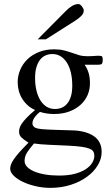

<svg xmlns="http://www.w3.org/2000/svg" viewBox="-20 -701 540 938"><path d="M481.9 -407.7Q481.9 -405.3 481 -398.7Q480 -392.1 477.5 -388.7Q475.1 -386.7 470.9 -386Q466.8 -385.3 461.9 -384.8Q456.5 -384.3 450.2 -384.8H393.1Q405.8 -367.7 412.6 -345.5Q419.4 -323.2 419.4 -295.4Q419.9 -264.6 408.2 -237.3Q396.5 -210 373.8 -189.2Q351.1 -168.5 318.4 -156.2Q285.6 -144 243.7 -144Q226.6 -144 209.5 -146.5Q192.4 -148.9 175.3 -154.3Q165.5 -147 156.7 -137.2Q147.9 -127.4 143.1 -117.4Q138.2 -107.4 138.4 -97.9Q138.7 -88.4 146 -81.5Q148.9 -78.6 153.1 -76.7Q157.2 -74.7 164.6 -73Q171.9 -71.3 183.6 -70.1Q195.3 -68.8 213.6 -68.1Q231.9 -67.4 258.1 -66.4Q284.2 -65.4 320.3 -64.5Q329.1 -64.5 344 -63.7Q358.9 -63 376.5 -59.8Q394 -56.6 411.6 -50Q429.2 -43.5 443.8 -32Q458.5 -20.5 467.5 -2.4Q476.6 15.6 476.6 41.5Q476.6 75.2 457.5 106.7Q438.5 138.2 404.8 162.8Q371.1 187.5 325.4 202.1Q279.8 216.8 226.1 216.8Q189 216.8 153.6 208.5Q118.2 200.2 90.8 187Q63.5 173.8 46.6 157Q29.8 140.1 29.8 123Q29.8 113.3 33.9 102.1Q38.1 90.8 48.1 76.2Q58.1 61.5 75.4 42Q92.8 22.5 119.1 -3.9Q96.7 -18.1 85 -29.3Q73.2 -40.5 73.2 -57.6Q73.2 -66.4 75.9 -75.9Q78.6 -85.4 86.9 -97.7Q95.2 -109.9 110.6 -126Q126 -142.1 151.4 -163.6Q129.9 -172.9 114 -187.7Q98.1 -202.6 87.4 -220.5Q76.7 -238.3 71.5 -258.5Q66.4 -278.8 66.4 -299.3Q66.4 -330.6 78.6 -359.6Q90.8 -388.7 113.5 -410.9Q136.2 -433.1 169.4 -446.5Q202.6 -460 244.1 -460Q272.9 -460 293.5 -454.6Q314 -449.2 331.3 -443.1Q348.6 -437 366.2 -431.6Q383.8 -426.3 406.7 -426.3Q421.9 -426.3 431.9 -427Q441.9 -427.7 449.2 -428.2Q456.5 -428.7 462.4 -428.7Q468.8 -428.7 475.6 -427.2Q481.9 -425.8 481.9 -407.7ZM333 -282.7Q333 -317.4 326.4 -345.7Q319.8 -374 307.1 -394.3Q294.4 -414.6 276.6 -425.8Q258.8 -437 235.8 -437Q218.3 -437 202.9 -430.4Q187.5 -423.8 176 -409.4Q164.6 -395 158 -373Q151.4 -351.1 151.4 -320.3Q151.4 -287.1 158 -259.3Q164.6 -231.4 177 -211.2Q189.5 -190.9 207.5 -179.7Q225.6 -168.5 249 -168.5Q266.6 -168.5 282 -175Q297.4 -181.6 308.8 -195.6Q320.3 -209.5 326.7 -231Q333 -252.4 333 -282.7ZM440.9 59.6Q440.9 47.9 435.8 39.3Q430.7 30.8 416.7 25.1Q402.8 19.5 378.7 16.1Q354.5 12.7 315.9 10.7Q260.7 8.3 218.3 6.3Q175.8 4.4 146 0Q125 24.4 112.5 43.7Q100.1 63 100.1 85.4Q100.1 101.1 112.3 114Q124.5 127 147 136.5Q169.4 146 200.4 151.4Q231.4 156.7 269 156.7Q313 156.7 345.2 148.2Q377.4 139.6 398.7 125.7Q419.9 111.8 430.4 94.5Q440.9 77.1 440.9 59.6ZM389.2 -649.4Q389.2 -635.3 376.7 -623Q364.3 -610.8 348.6 -600.6L204.1 -508.8H164.1L302.7 -648.4Q315.4 -661.6 331.3 -671.4Q347.2 -681.2 363.3 -681.2Q367.2 -681.2 371.6 -678.2Q376 -675.3 379.9 -670.4Q383.8 -665.5 386.5 -659.9Q389.2 -654.3 389.2 -649.4Z"/></svg>

Font: Doulos SIL Phon
Style: Regular
Weight: 400
Designer: Walt Agee, Victor Gaultney, Peter Martin, Debbi Hosken, Becca Hirsbrunner
Foundry: SIL International
Version: Version 5.000